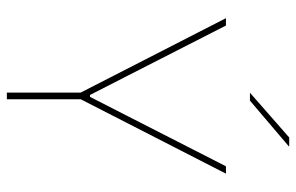

<svg xmlns="http://www.w3.org/2000/svg" viewBox="-172 -692 864 560"><g transform="rotate(90 260.0 -412.0)"><path d="M268.5 -213.5H251L33 -639H54.5L201.5 -351L257 -242.5H262.5L318 -351L465 -639H486.5ZM269.5 0H250V-235.5H269.5ZM251 -709.5 381 -823.5H407V-822.5L273.5 -709H251Z"/></g></svg>

Font: Anek Kannada Thin
Style: Regular
Weight: 250
Version: Version 1.003